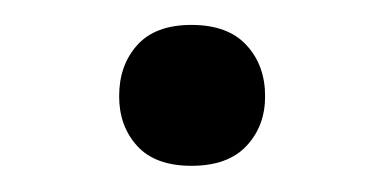

<svg xmlns="http://www.w3.org/2000/svg" viewBox="-20 -440 307 151"><path d="M73.7 -364.3Q73.7 -388.7 87.9 -404.5Q102.1 -420.4 130.6 -420.4Q159.2 -420.4 173.8 -404.5Q188.5 -388.7 188.5 -364.3Q188.5 -340.8 173.8 -325.2Q159.2 -309.6 130.6 -309.6Q102.1 -309.6 87.9 -325.2Q73.7 -340.8 73.7 -364.3Z"/></svg>

Font: Hopone
Style: Regular
Weight: 400
Foundry: SIL International (SIL)
Version: Version 1.00 September 3, 2015, initial release